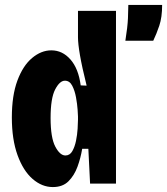

<svg xmlns="http://www.w3.org/2000/svg" viewBox="-20 -744 677 778"><path d="M194 14Q150 14 112 -19Q74 -52 51 -115.5Q28 -179 28 -268Q28 -357 50.5 -417.5Q73 -478 110 -509Q147 -540 188 -540Q233 -540 265.5 -503Q298 -466 307 -398L331 -397Q312 -474 304 -520.5Q296 -567 296 -593V-700H450V0H345L338 -141H313Q307 -104 294 -68.5Q281 -33 257.5 -9.5Q234 14 194 14ZM245 -114Q263 -114 273 -131.5Q283 -149 288 -173.5Q293 -198 294.5 -222Q296 -246 296 -259V-272Q296 -277 294.5 -299.5Q293 -322 288 -349.5Q283 -377 272.5 -397Q262 -417 243 -417Q222 -417 203.5 -381.5Q185 -346 185 -266Q185 -186 204 -150Q223 -114 245 -114ZM488 -579Q497 -635 498.5 -670Q500 -705 500 -724H637Q637 -674 625.5 -640Q614 -606 601 -579Z"/></svg>

Font: Bricolage Grotesque 12pt Condensed ExtraBold
Style: Regular
Weight: 800
Width: 3
Designer: Mathieu Triay
Foundry: Atelier Triay
Version: Version 1.001; ttfautohint (v1.8.4.7-5d5b);gftools[0.9.33.de